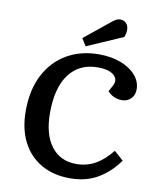

<svg xmlns="http://www.w3.org/2000/svg" viewBox="-100 -1010 904 1101"><g transform="rotate(10 352.0 -459.5)"><path d="M535 -553Q554 -589 525.5 -614.5Q497 -640 431 -640Q325 -640 265.5 -562Q206 -484 206 -336Q206 -211 258.5 -142Q311 -73 404 -73Q466 -73 516 -101.5Q566 -130 610 -186L664 -138Q617 -70 547.5 -28Q478 14 383 14Q287 14 216 -26.5Q145 -67 106 -142.5Q67 -218 67 -324Q67 -445 112 -532.5Q157 -620 238 -667.5Q319 -715 426 -715Q498 -715 553.5 -693.5Q609 -672 640.5 -635.5Q672 -599 672 -554Q672 -521 651.5 -500Q631 -479 600 -479Q549 -479 515 -516ZM461 -909Q475 -921 486.5 -927Q498 -933 511 -933Q531 -933 545 -919Q559 -905 559 -880Q559 -859 550 -838L341 -747L314 -790Z"/></g></svg>

Font: Literata 7pt SemiBold
Style: Italic
Weight: 600
Italic angle: -2°
Designer: Latin by Veronika Burian and Jose Scaglione. Greek by Irene Vlachou. Cyrillic by Vera Evstafieva
Foundry: TypeTogether
Version: Version 3.002